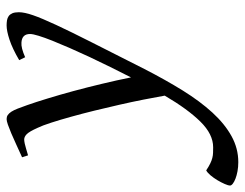

<svg xmlns="http://www.w3.org/2000/svg" viewBox="-188 -397 741 581"><g transform="rotate(-90 182.5 -106.5)"><path d="M436 -419.9Q436 -403.3 427 -377.2Q418 -351.1 397.7 -307.4Q377.4 -263.7 344.5 -198.7Q311.5 -133.8 264.2 -40Q231.4 23.9 199 76.2Q166.5 128.4 132.3 165.8Q98.1 203.1 61 223.6Q23.9 244.1 -17.6 244.1Q-32.2 244.1 -45.2 241.7Q-58.1 239.3 -67.6 235.6Q-77.1 231.9 -82.8 227.5Q-88.4 223.1 -88.4 219.2Q-88.4 213.4 -83.7 202.9Q-79.1 192.4 -72.3 180.9Q-65.4 169.4 -57.4 159.9Q-49.3 150.4 -42.5 147Q-30.8 154.8 -21.7 159.2Q-12.7 163.6 -4.9 165.5Q2.9 167.5 10.7 167.7Q18.6 168 27.3 168Q66.9 168 104.7 129.6Q142.6 91.3 183.6 21.5Q178.7 -6.8 171.6 -42.5Q164.6 -78.1 156 -115.7Q147.5 -153.3 138.2 -191.2Q128.9 -229 119.6 -262.2Q110.4 -295.4 101.8 -322Q93.3 -348.6 85.9 -363.8Q74.7 -388.7 66.9 -396.2Q59.1 -403.8 50.8 -403.8Q46.4 -403.8 38.3 -402.1Q30.3 -400.4 22.5 -397.9Q13.2 -395.5 2.9 -392.1L-2.9 -410.2Q17.6 -419.4 36.1 -428Q54.7 -436.5 69.6 -442.9Q84.5 -449.2 95.7 -453.1Q106.9 -457 112.8 -457Q119.6 -457 124.8 -453.6Q129.9 -450.2 134.8 -442.9Q139.6 -435.5 144.3 -423.6Q148.9 -411.6 154.8 -395Q164.1 -368.7 175 -332.8Q186 -296.9 197.3 -255.4Q208.5 -213.9 219.2 -169.2Q230 -124.5 238.8 -80.6Q254.4 -111.3 270.3 -143.3Q286.1 -175.3 300.8 -206.5Q315.4 -237.8 327.9 -266.4Q340.3 -294.9 349.9 -318.8Q359.4 -342.8 364.7 -360.1Q370.1 -377.4 370.1 -386.2Q370.1 -410.6 344.2 -412.1Q328.6 -413.6 299.8 -400.9L291 -418.9Q326.2 -439.5 352.8 -448.2Q379.4 -457 396 -457Q404.3 -457 411.6 -455.8Q418.9 -454.6 424.3 -450.7Q429.7 -446.8 432.9 -439.5Q436 -432.1 436 -419.9Z"/></g></svg>

Font: Gentium Plus Afr
Style: Italic
Weight: 400
Italic angle: -8°
Designer: J. Victor Gaultney, Annie Olsen, Iska Routamaa, Becca Hirsbrunner
Foundry: SIL International
Version: Version 5.000